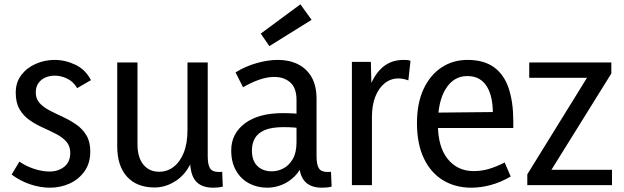

<svg xmlns="http://www.w3.org/2000/svg" viewBox="-20 -859 2898 891"><path d="M212 12Q167 12 120.5 -3.5Q74 -19 34 -49L70 -109Q102 -87 139.5 -75Q177 -63 210 -63Q250 -63 278 -85Q306 -107 306 -150Q306 -181 288 -201.5Q270 -222 241 -237Q212 -252 179.5 -266.5Q147 -281 118 -301Q89 -321 71 -351.5Q53 -382 53 -429Q53 -477 79 -511Q105 -545 146.5 -563Q188 -581 233 -581Q283 -581 330 -558.5Q377 -536 402 -487L338 -450Q321 -480 292 -494Q263 -508 234 -508Q211 -508 191 -499.5Q171 -491 158.5 -473.5Q146 -456 146 -430Q146 -400 164 -380.5Q182 -361 211 -346Q240 -331 272.5 -316Q305 -301 334 -281Q363 -261 381 -231Q399 -201 399 -156Q399 -102 372.5 -64.5Q346 -27 303.5 -7.5Q261 12 212 12Z M862 -118H873Q846 -53 798 -21Q750 11 698 11Q615 11 569.5 -39Q524 -89 524 -180V-569H618V-190Q618 -129 645 -95.5Q672 -62 719 -62Q756 -62 785.5 -84.5Q815 -107 832.5 -150Q850 -193 850 -255V-569H944V-133Q944 -96 954.5 -78.5Q965 -61 994 -61Q998 -61 1002 -61Q1006 -61 1011 -62L1014 7Q1002 10 990.5 11Q979 12 969 12Q915 12 888.5 -18.5Q862 -49 862 -118Z M1367 -115 1389 -111Q1376 -70 1349 -42.5Q1322 -15 1288.5 -1.5Q1255 12 1221 12Q1174 12 1136 -8Q1098 -28 1075.5 -67Q1053 -106 1053 -161Q1053 -239 1116.5 -286.5Q1180 -334 1292 -334Q1317 -334 1344.5 -332.5Q1372 -331 1395 -326V-261Q1370 -265 1347.5 -267Q1325 -269 1296 -269Q1241 -269 1209 -255.5Q1177 -242 1163 -217.5Q1149 -193 1149 -161Q1149 -114 1174 -89Q1199 -64 1242 -64Q1270 -64 1296 -78Q1322 -92 1339 -121.5Q1356 -151 1356 -199V-395Q1356 -451 1327 -476.5Q1298 -502 1253 -502Q1220 -502 1182.5 -489Q1145 -476 1108 -454L1073 -523Q1118 -551 1170.5 -566Q1223 -581 1270 -581Q1322 -581 1362.5 -561Q1403 -541 1426 -501Q1449 -461 1449 -399V-133Q1449 -96 1459.5 -78.5Q1470 -61 1499 -61Q1503 -61 1507.5 -61Q1512 -61 1516 -62L1519 7Q1508 10 1496 11Q1484 12 1474 12Q1420 12 1393.5 -18.5Q1367 -49 1367 -115ZM1230 -645 1190 -703 1374 -839 1426 -767Z M1613 0V-572H1701L1705 -411H1683Q1701 -491 1744 -536Q1787 -581 1852 -581Q1860 -581 1868.5 -580.5Q1877 -580 1885 -577L1875 -486Q1851 -495 1829 -495Q1793 -495 1765 -472.5Q1737 -450 1721.5 -410Q1706 -370 1706 -316V0Z M2167 12Q2093 12 2036 -22.5Q1979 -57 1947 -124Q1915 -191 1915 -288Q1915 -380 1945.5 -445.5Q1976 -511 2029 -546Q2082 -581 2149 -581Q2226 -581 2273 -546.5Q2320 -512 2341 -448Q2362 -384 2362 -297V-265H1968L1969 -336L2267 -339Q2267 -372 2260.5 -402.5Q2254 -433 2240 -456.5Q2226 -480 2203.5 -493Q2181 -506 2148 -506Q2086 -506 2049 -447.5Q2012 -389 2012 -284Q2012 -178 2057.5 -121.5Q2103 -65 2178 -65Q2214 -65 2248.5 -75Q2283 -85 2322 -105L2350 -40Q2304 -13 2257.5 -0.5Q2211 12 2167 12Z M2820 -71V0H2427V-50L2704 -498H2436V-569H2817V-518L2539 -71Z"/></svg>

Font: Yaldevi ExtraLight Medium
Style: Regular
Weight: 500
Version: Version 1.100